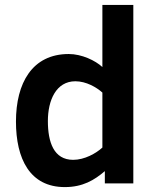

<svg xmlns="http://www.w3.org/2000/svg" viewBox="-20 -747 634 782"><path d="M260 -527C111.3 -527 45 -408.8 45 -252C45 -100.6 101.4 15 244 15C317.5 15 364.8 -13.8 407 -50V0H523V-727H397V-474C368.1 -500.6 312.9 -527 260 -527ZM278 -96C198.7 -96 175 -168.6 175 -254C175 -339.1 208.8 -416 287 -416C330.9 -416 373.1 -391.5 397 -370V-146C371.1 -122.3 324.5 -96 278 -96Z"/></svg>

Font: Fog Sans
Style: Bold
Weight: 700
Foundry: Intel Corporation
Version: Version 1.00